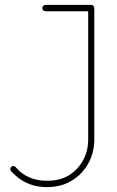

<svg xmlns="http://www.w3.org/2000/svg" viewBox="-20 -768 477 786"><path d="M58 -69C53 -74 49 -79 44 -84C40 -89 32 -90 27 -86C21 -81 21 -73 25 -68C30 -62 36 -56 42 -51C80 -16 124 -2 173 -2C222 -2 265 -16 304 -51C339 -83 361 -129 365 -176C365 -181 366 -186 366 -190V-192V-735C366 -742 360 -748 353 -748H166C159 -748 153 -742 153 -735C153 -728 159 -722 166 -722H341V-192V-190C341 -186 340 -182 340 -178C337 -137 317 -97 287 -69C256 -41 221 -28 173 -28C130 -28 92 -39 58 -69Z"/></svg>

Font: LS
Style: Light
Weight: 300
Designer: BSozoo
Foundry: BSozoo
Version: Version 001.000